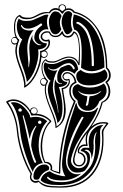

<svg xmlns="http://www.w3.org/2000/svg" viewBox="-20 -855 564 879"><path d="M167 -481Q167 -475 171.5 -471Q176 -467 181 -467Q186 -468 188 -469Q191 -479 194 -483Q192 -485 187 -491Q184 -494 179 -494Q167 -494 167 -481ZM180 -497H184Q170 -519 170 -546Q170 -573 189 -584Q191 -584 192 -583Q196 -574 218 -574Q218 -574 226 -574Q237 -575 258 -585.5Q279 -596 294 -596Q328 -596 339 -568Q342 -593 342 -618Q342 -696 320 -704Q310 -683 290 -683Q272 -683 264 -700Q252 -685 234 -685Q213 -685 204 -705Q203 -705 201 -705.5Q199 -706 198 -706Q187 -706 180 -701Q173 -696 173 -687Q173 -681 178 -676.5Q183 -672 190 -672Q196 -672 201 -674Q205 -676 207 -671Q209 -666 209 -661Q209 -638 187 -623Q198 -619 198 -606Q198 -599 193 -594.5Q188 -590 182 -590Q174 -590 170 -594Q166 -553 145.5 -513Q125 -473 95 -455Q90 -452 90 -458Q91 -460 91 -462Q91 -492 67 -552Q51 -595 50 -622Q50 -637 55 -654Q52 -651 47 -651Q40 -651 35.5 -656.5Q31 -662 31 -668Q31 -675 36 -680.5Q41 -686 48 -686H51Q44 -704 44 -729Q44 -777 69 -786Q72 -788 73 -786Q80 -774 107 -774H116Q128 -775 150.5 -787.5Q173 -800 192 -800Q200 -800 204 -799Q216 -818 234 -818Q242 -818 249 -815Q248 -816 248 -819Q248 -827 253 -831Q258 -835 265 -835Q273 -835 277.5 -830.5Q282 -826 282 -818Q282 -818 282 -817Q282 -816 282 -815Q288 -817 293 -817Q312 -817 321 -802Q374 -789 408.5 -749Q443 -709 457 -658Q471 -607 471 -545Q487 -532 487 -510Q487 -489 471 -478Q485 -459 485 -437Q485 -399 450 -385Q436 -329 398 -275Q422 -296 452 -296Q476 -296 476 -290Q476 -289 475 -288Q473 -284 466.5 -276.5Q460 -269 456.5 -262Q453 -255 453 -247Q454 -226 454 -217Q454 -115 403.5 -55.5Q353 4 261 4H254Q214 4 194 0Q174 -4 157 -22Q150 -18 144 -18Q133 -18 125 -25.5Q117 -33 117 -45Q117 -50 120 -59Q95 -101 78 -155Q61 -209 57 -257Q50 -330 9 -386V-389Q9 -391 10 -391Q24 -400 42 -400Q64 -400 85 -385.5Q106 -371 118 -350Q121 -363 135 -363Q143 -363 147.5 -358Q152 -353 152 -346Q152 -338 146 -334Q185 -333 214 -302Q216 -300 214 -297Q194 -280 183.5 -249.5Q173 -219 173 -186Q173 -145 187 -114H191Q203 -114 211 -106.5Q219 -99 219 -86Q219 -85 218 -78Q224 -73 250 -67V-74Q250 -223 318 -390Q297 -411 297 -439Q297 -469 322 -480Q319 -499 309 -509Q299 -519 288 -519Q281 -519 276 -514.5Q271 -510 271 -505Q271 -492 286 -492Q290 -492 294 -494Q297 -496 298.5 -491Q300 -486 300 -482Q300 -470 291 -459.5Q282 -449 269 -447Q269 -439 275 -405.5Q281 -372 281 -352Q281 -294 238 -270Q234 -267 234 -271V-274Q234 -298 209.5 -356Q185 -414 185 -444Q185 -454 187 -464Q182 -462 180 -462Q173 -462 168.5 -467.5Q164 -473 164 -480Q164 -488 168.5 -492.5Q173 -497 180 -497ZM225 -537Q209 -537 204 -544Q202 -547 201 -546Q199 -545 202 -541Q214 -531 229 -531Q237 -531 243 -535Q222 -495 222 -454Q222 -433 233.5 -397Q245 -361 245 -342Q245 -339 246 -339Q247 -339 247 -342Q247 -360 238 -399.5Q229 -439 229 -459Q229 -479 234 -494Q234 -482 242.5 -476Q251 -470 260 -470Q263 -470 264 -471Q266 -472 264 -473Q263 -473 261 -473Q257 -472 251 -476Q245 -480 243 -486Q242 -494 242 -501Q242 -528 258 -545Q284 -557 294 -558Q300 -558 306 -552Q312 -546 314 -540Q315 -537 318.5 -537.5Q322 -538 322 -541Q322 -548 313 -557Q304 -566 296 -566Q277 -566 257 -551.5Q237 -537 225 -537ZM415 -205Q415 -232 422 -247L423 -249Q423 -251 418 -246Q408 -231 408 -201Q408 -199 408.5 -194.5Q409 -190 409 -188Q409 -156 399 -127Q399 -170 374 -170L366 -167Q367 -167 369 -166Q375 -165 381.5 -159.5Q388 -154 390 -149Q392 -142 392 -130Q392 -103 372 -78Q362 -65 333 -65Q312 -65 300.5 -80Q289 -95 289 -115V-125Q301 -208 362 -316Q364 -319 359 -320Q356 -322 354 -319Q294 -221 282 -127V-118Q282 -93 296 -75Q310 -57 334 -57Q340 -57 343 -58Q345 -58 348 -59Q351 -60 352 -60Q313 -29 263 -29Q216 -29 202 -44Q199 -48 196 -44Q194 -42 196 -40Q212 -21 261 -21Q334 -21 382 -78Q416 -112 416 -187Q416 -190 415.5 -196Q415 -202 415 -205ZM338 -438Q350 -419 380 -414Q378 -390 374 -378Q370 -371 376 -371Q382 -371 384 -378L390 -414Q421 -416 441 -434Q444 -438 444 -438Q442 -438 438 -436Q422 -423 390 -423Q355 -423 339 -439ZM84 -323Q87 -315 110 -207Q124 -138 137 -112Q138 -110 141 -110Q144 -110 145 -111.5Q146 -113 145 -116Q130 -148 123 -186V-194Q123 -198 124 -207Q125 -216 126 -220Q131 -251 145 -274Q148 -278 146 -279Q144 -280 141 -276Q122 -252 117 -223Q117 -221 116 -218Q105 -273 88 -326Q86 -329 84 -326ZM154 -295Q154 -288 162 -288Q170 -288 170 -295Q170 -298 167.5 -300.5Q165 -303 162 -303Q159 -303 156.5 -300.5Q154 -298 154 -295ZM64 -351Q64 -344 72 -344Q80 -344 80 -351Q80 -354 77.5 -356.5Q75 -359 72 -359Q69 -359 66.5 -356.5Q64 -354 64 -351ZM334 -746Q343 -744 356.5 -730.5Q370 -717 377 -701Q400 -650 400 -558Q400 -552 405 -552Q410 -552 410 -558Q410 -652 386 -705Q379 -724 361.5 -739.5Q344 -755 334 -755Q331 -755 330 -753Q329 -751 330 -748.5Q331 -746 334 -746ZM110 -565Q110 -556 110 -550Q110 -547 110 -546L113 -552Q117 -579 117 -586Q117 -589 115.5 -607.5Q114 -626 114 -634Q114 -667 129 -695Q128 -689 128 -681Q129 -670 140 -659Q151 -648 161 -648Q168 -648 169.5 -649Q171 -650 166 -651Q153 -653 145 -662.5Q137 -672 137 -682Q137 -715 171 -738Q173 -739 173 -742Q173 -745 170.5 -747Q168 -749 166 -747Q133 -724 108 -724Q88 -724 82 -737Q79 -743 77 -740Q75 -738 77 -734Q85 -717 112 -715Q125 -715 134 -718Q105 -684 105 -634Q105 -620 107.5 -596Q110 -572 110 -565ZM382 -342Q413 -342 425 -362Q427 -362 429 -361Q420 -333 402.5 -305Q385 -277 368.5 -256Q352 -235 333.5 -201.5Q315 -168 306 -130Q306 -128 305.5 -125Q305 -122 305 -121Q305 -106 316 -95.5Q327 -85 341 -85Q358 -85 369 -96.5Q380 -108 380 -125Q380 -158 349 -164Q354 -179 370 -179Q378 -179 389 -178Q386 -191 386 -206Q386 -241 406 -262Q426 -283 454 -283Q438 -272 438 -252Q438 -246 438.5 -235.5Q439 -225 439 -220Q439 -119 389.5 -63.5Q340 -8 256 -8H254Q231 -8 218.5 -9Q206 -10 190.5 -15Q175 -20 166 -30Q174 -61 208 -71Q221 -61 242.5 -54.5Q264 -48 279 -48Q264 -70 264 -106Q264 -109 264.5 -114Q265 -119 265 -122Q270 -170 279 -214Q288 -258 294.5 -281Q301 -304 312.5 -337.5Q324 -371 327 -382H331Q336 -342 382 -342ZM133 -46Q133 -69 147.5 -85.5Q162 -102 185 -102Q193 -102 199 -97Q205 -92 205 -86Q205 -80 202 -76Q173 -67 159 -36Q155 -32 146 -32Q133 -32 133 -46ZM337 -470Q360 -454 391 -454Q429 -454 455 -473Q468 -460 468 -440Q468 -410 435 -392Q429 -373 414.5 -360.5Q400 -348 382 -348Q362 -348 348.5 -362Q335 -376 335 -394V-395Q312 -413 312 -439Q312 -464 337 -470ZM389 -464Q329 -464 329 -509Q329 -525 350 -535Q366 -519 398 -519Q433 -519 459 -537Q472 -525 472 -510Q472 -489 445.5 -476.5Q419 -464 389 -464ZM29 -385Q36 -387 42 -387Q68 -387 92.5 -361.5Q117 -336 119 -317Q130 -320 143 -320Q175 -320 196 -300Q157 -259 157 -189Q157 -145 176 -108Q160 -107 147 -96Q134 -85 130 -68Q111 -103 93.5 -158Q76 -213 72 -257Q62 -350 29 -385ZM186 -570Q196 -562 214 -562Q223 -562 227 -562Q239 -564 261 -574.5Q283 -585 297 -585Q314 -585 325 -571Q336 -557 338 -536Q328 -530 322 -517Q304 -531 287 -531Q275 -531 267.5 -523Q260 -515 260 -506V-505Q260 -494 268 -487Q276 -480 287 -480H288V-479Q288 -470 276.5 -463.5Q265 -457 253 -457H249Q255 -444 260.5 -415.5Q266 -387 266 -359Q266 -307 243 -292Q241 -313 220 -365Q199 -417 199 -444Q199 -468 211 -486Q201 -491 190.5 -511Q180 -531 180 -550Q180 -563 186 -570ZM318 -789Q384 -775 421 -708Q458 -641 458 -549V-546Q425 -529 400 -529Q374 -529 351 -545Q354 -584 354 -614Q354 -714 320 -719Q313 -737 313 -754Q313 -768 318 -789ZM294 -804Q299 -804 304.5 -799.5Q310 -795 311 -790Q305 -772 305 -754Q305 -733 312 -718Q302 -699 288 -698Q279 -698 270.5 -719Q262 -740 262 -752Q262 -772 270.5 -788Q279 -804 294 -804ZM66 -770Q78 -759 98 -759Q110 -759 117 -760Q129 -761 156.5 -774.5Q184 -788 194 -788Q200 -788 202 -786Q195 -773 195 -755Q195 -738 202 -720Q199 -721 194 -721Q179 -721 168.5 -711Q158 -701 158 -688Q158 -675 168 -666Q178 -657 192 -657H194V-655Q194 -633 154 -628Q156 -621 156 -612Q156 -582 142 -542Q128 -502 103 -480Q100 -506 83 -551Q66 -596 66 -620Q66 -647 82 -675Q72 -679 64.5 -697Q57 -715 57 -735Q57 -755 66 -770ZM233 -698Q218 -698 211 -717Q204 -736 204 -756Q204 -772 212.5 -787.5Q221 -803 233 -803Q253 -802 262 -782Q255 -767 254 -753Q254 -737 261 -721Q250 -698 233 -698ZM294 -591Q282 -591 258.5 -580Q235 -569 226 -568H218Q196 -568 188 -578Q174 -568 174 -546Q174 -516 192 -494Q193 -493 195 -490Q198 -487 199 -486Q201 -486 199 -480Q197 -474 195 -471Q190 -464 190 -444Q190 -414 214.5 -357.5Q239 -301 239 -278V-276Q273 -296 273 -355Q273 -371 271 -388Q269 -405 265.5 -425Q262 -445 262 -450Q262 -452 265 -452Q277 -454 286 -463.5Q295 -473 295 -484Q295 -486 294 -488Q292 -486 286 -486Q278 -486 272 -492Q266 -498 266 -505Q266 -513 272.5 -519Q279 -525 289 -525Q295 -525 300 -522Q323 -512 330 -480Q331 -476 329 -475Q304 -467 304 -438Q304 -410 325 -394Q327 -393 326 -390Q297 -323 276.5 -237Q256 -151 256 -67V-63Q256 -59 252 -60Q216 -71 210 -78Q212 -81 212 -86Q212 -97 203.5 -103Q195 -109 184 -109Q166 -142 166 -184Q166 -218 177.5 -249.5Q189 -281 208 -300Q180 -327 141 -327Q129 -327 123 -326Q116 -351 91.5 -372Q67 -393 41 -393Q28 -393 17 -387Q56 -331 63 -257Q67 -212 84 -158Q101 -104 126 -61Q127 -60 127 -58.5Q127 -57 126 -57Q123 -51 123 -46Q123 -37 129 -31.5Q135 -26 143 -26Q145 -26 149 -27Q153 -28 155 -28.5Q157 -29 158 -27Q181 -5 220 -3Q225 -3 253 -2H257Q349 -2 398.5 -60.5Q448 -119 448 -220Q448 -225 447 -235Q446 -245 446 -250Q446 -256 449.5 -262.5Q453 -269 459 -277Q465 -285 467 -288Q459 -290 454 -290Q425 -290 401.5 -268.5Q378 -247 378 -213Q378 -202 381 -190Q382 -187 380 -186.5Q378 -186 374 -186.5Q370 -187 369 -187Q358 -187 350 -179.5Q342 -172 342 -162V-158Q355 -157 363.5 -147.5Q372 -138 372 -125Q372 -112 363.5 -102.5Q355 -93 343 -93Q329 -93 321.5 -101Q314 -109 314 -121Q314 -122 314.5 -125Q315 -128 315 -130Q321 -164 338.5 -197Q356 -230 375.5 -253Q395 -276 415 -312.5Q435 -349 445 -388Q477 -401 477 -438Q477 -461 463 -477Q462 -480 464 -482Q479 -492 479 -511Q478 -531 465 -542Q465 -587 457 -627Q449 -667 432.5 -703Q416 -739 386 -763.5Q356 -788 316 -797Q308 -810 293 -810Q277 -810 269 -794Q266 -790 262 -794Q252 -810 234 -810Q218 -810 208 -794Q206 -794 203 -794.5Q200 -795 198 -795Q178 -795 153.5 -782Q129 -769 116 -768Q111 -767 101 -767Q77 -767 68 -780Q49 -770 49 -730Q49 -688 67 -674Q69 -673 68 -670Q57 -646 57 -621Q57 -594 77 -545Q97 -496 97 -467V-464Q126 -484 145 -527Q164 -570 164 -612Q164 -617 163 -619Q163 -622 166 -622Q181 -624 191.5 -635Q202 -646 202 -660Q202 -664 201 -666Q194 -665 191 -665Q181 -665 173.5 -671.5Q166 -678 166 -687Q166 -697 175 -704.5Q184 -712 195 -712Q202 -712 208 -710Q215 -691 234 -691Q252 -691 262 -710Q266 -715 268 -709Q273 -690 290 -690Q307 -690 315 -709Q316 -711 318 -711Q346 -707 346 -613Q346 -583 344 -557H339Q327 -591 294 -591ZM34 -670Q34 -663 38.5 -659.5Q43 -656 48 -656Q54 -657 57 -659Q58 -661 59 -665Q60 -669 61 -670Q57 -674 54 -680Q50 -682 46 -682Q34 -682 34 -670ZM136 -360Q130 -360 126 -356.5Q122 -353 122 -347Q122 -341 126 -337.5Q130 -334 136 -334Q149 -334 149 -346Q149 -360 136 -360ZM170 -615V-610Q170 -604 170 -602Q174 -594 182 -594Q188 -594 191.5 -598Q195 -602 195 -607Q195 -612 191 -616Q187 -620 182 -620Q171 -616 170 -615ZM379 -248Q363 -226 354 -211.5Q345 -197 335 -174.5Q325 -152 321 -128V-122Q321 -113 326.5 -106Q332 -99 343 -99Q352 -99 358.5 -107Q365 -115 365 -125Q365 -136 357.5 -144Q350 -152 338 -154Q336 -160 336 -163Q336 -175 345.5 -184.5Q355 -194 368 -194Q369 -194 371 -193.5Q373 -193 374 -193Q372 -207 372 -213Q372 -234 379 -248ZM265 -832Q259 -832 255.5 -827.5Q252 -823 252 -818Q252 -814 253 -813Q259 -809 263 -805H266H268Q273 -811 278 -813Q278 -814 278 -818Q278 -824 274.5 -828Q271 -832 265 -832Z"/></svg>

Font: Indiction Unicode
Style: Normal
Weight: 500
Version: Version 1.1